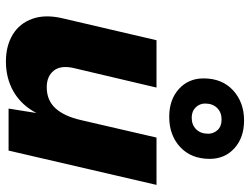

<svg xmlns="http://www.w3.org/2000/svg" viewBox="-118 -718 845 649"><g transform="rotate(90 304.5 -393.5)"><path d="M188 9Q135 9 97 -14Q59 -37 43.5 -80.5Q28 -124 42 -183L116 -500H276L210 -220Q200 -176 219 -152.5Q238 -129 275 -129Q319 -129 346 -158.5Q373 -188 386 -245L445 -500H605L489 0H347L362 -94Q335 -43 290 -17Q245 9 188 9ZM387 -796Q445 -796 481 -763.5Q517 -731 517 -680Q517 -617 477 -580Q437 -543 375 -543Q317 -543 281 -575.5Q245 -608 245 -659Q245 -722 285.5 -759Q326 -796 387 -796ZM384 -720Q360 -720 345 -705Q330 -690 330 -664Q330 -646 343 -632.5Q356 -619 378 -619Q402 -619 417 -634Q432 -649 432 -675Q432 -693 419.5 -706.5Q407 -720 384 -720Z"/></g></svg>

Font: Prodigy Sans
Style: Bold Italic
Weight: 700
Italic angle: -13°
Designer: Wei Huang
Foundry: Wei Huang
Version: Version 1.003; ttfautohint (v1.8.3)